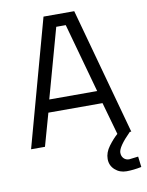

<svg xmlns="http://www.w3.org/2000/svg" viewBox="-97 -760 789 1034"><g transform="rotate(-10 298.0 -243.0)"><path d="M494 102Q494 121 505.5 133Q517 145 535 145L585 139L592 197Q547 206 510 206Q473 206 447 182.5Q421 159 421 123.5Q421 88 446 54.5Q471 21 496 -1L446 -178H150L100 0H24L214 -692H382L572 0H564Q494 70 494 102ZM272 -626 167 -247H429L324 -626Z"/></g></svg>

Font: Titillium Web
Style: Regular
Weight: 400
Version: Version 1.002;PS 57.000;hotconv 1.0.70;makeotf.lib2.5.55311